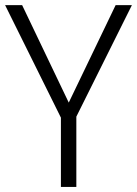

<svg xmlns="http://www.w3.org/2000/svg" viewBox="-20 -734 538 754"><path d="M250 -331.1 434.1 -713.9H498L279.8 -275.9V0H219.2V-272L0 -713.9H66.9Z"/></svg>

Font: Droid Sans TV
Style: Regular
Weight: 300
Version: Version 1.00